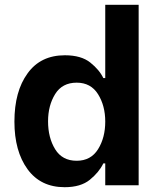

<svg xmlns="http://www.w3.org/2000/svg" viewBox="-20 -771 654 799"><path d="M95 -466Q149 -541 250 -541Q318 -541 356 -510.5Q394 -480 410 -446H418V-751H557V0H418V-91H410Q392 -54 354 -23Q316 8 249 8Q149 8 94.5 -67Q40 -142 40 -265Q40 -391 95 -466ZM180 -266Q180 -198 209.5 -150Q239 -102 299 -102Q358 -102 388 -150Q418 -198 418 -265Q418 -331 388 -379Q358 -427 299 -427Q239 -427 209.5 -379.5Q180 -332 180 -266Z"/></svg>

Font: Lopes Sans
Style: Bold
Weight: 700
Designer: Gabriel Lam, Diego Maldonado
Foundry: TypeRant, Foresti Design
Version: Version 4.000